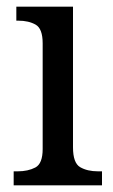

<svg xmlns="http://www.w3.org/2000/svg" viewBox="-20 -556 338 576"><path d="M21 0V-42H33Q64 -42 86 -53.5Q108 -65 108 -109V-426Q108 -470 87 -482Q66 -494 35 -494H29V-536H199V-114Q199 -67 220.5 -54.5Q242 -42 274 -42H286V0Z"/></svg>

Font: Noto Serif Tamil SemiCondensed
Style: Regular
Weight: 400
Width: 4
Designer: Indian Type Foundry, Tom Grace, and the Monotype Design Team
Foundry: Monotype Imaging Inc.
Version: Version 2.004; ttfautohint (v1.8.4.7-5d5b)